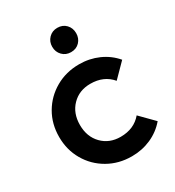

<svg xmlns="http://www.w3.org/2000/svg" viewBox="-170 -792 826 904"><g transform="rotate(-30 243.5 -340.0)"><path d="M282 10Q211 10 153.5 -23Q96 -56 63 -113Q30 -170 30 -240Q30 -311 63 -367.5Q96 -424 153.5 -457Q211 -490 282 -490Q338 -490 386.5 -468.5Q435 -447 469 -407L397 -334Q355 -384 282 -384Q221 -384 182 -344Q143 -304 143 -240Q143 -176 182 -136Q221 -96 282 -96Q355 -96 397 -146L469 -73Q435 -33 386.5 -11.5Q338 10 282 10ZM279 -558Q251 -558 232.5 -577Q214 -596 214 -624Q214 -652 232.5 -671Q251 -690 279 -690Q308 -690 326 -671Q344 -652 344 -624Q344 -596 326 -577Q308 -558 279 -558Z"/></g></svg>

Font: Outfit Medium
Style: Regular
Weight: 500
Designer: Rodrigo Fuenzalida
Foundry: fragTYPE
Version: Version 1.100; ttfautohint (v1.8.4.7-5d5b);gftools[0.9.27]